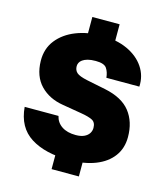

<svg xmlns="http://www.w3.org/2000/svg" viewBox="-130 -922 961 1108"><g transform="rotate(15 350.5 -367.5)"><path d="M367 10Q223 10 136.5 -44.8Q50 -99.5 40 -220H242Q250.5 -182 282.8 -160.5Q315 -139 366 -139Q396.5 -139 416.2 -148.2Q436 -157.5 445.5 -172.5Q455 -187.5 455 -205Q455 -238 432.5 -249.8Q410 -261.5 364 -269L251 -288Q166.5 -301.5 114.5 -355.2Q62.5 -409 61 -501Q60 -574 101 -625.8Q142 -677.5 211.2 -704.8Q280.5 -732 364 -732Q452.5 -732 517.8 -702Q583 -672 617.8 -620.2Q652.5 -568.5 649 -504H452Q449 -537 434 -559.5Q419 -582 368 -582Q339.5 -582 320.5 -576.8Q301.5 -571.5 290 -563.2Q278.5 -555 273.8 -545Q269 -535 269 -525Q269 -500.5 285 -486.2Q301 -472 348 -462L461 -439Q566 -417.5 613.5 -357Q661 -296.5 661 -205Q661 -138.5 625.2 -90.2Q589.5 -42 523.5 -16Q457.5 10 367 10ZM283 87V-43H446V87ZM283 -692V-822H446V-692Z"/></g></svg>

Font: Public Sans Thin Black
Style: Regular
Weight: 900
Version: Version 2.001